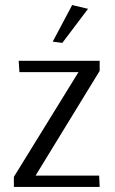

<svg xmlns="http://www.w3.org/2000/svg" viewBox="-20 -741 455 761"><path d="M227 -571 189 -576 266 -721 329 -706ZM35 0V-40L291 -455H57L54 -500H375V-460L121 -45H373L375 0Z"/></svg>

Font: Arsenal SC
Style: Regular
Weight: 400
Designer: Andrij Shevchenko
Foundry: Stairsfor
Version: Version 2.001; ttfautohint (v1.8.4.7-5d5b)